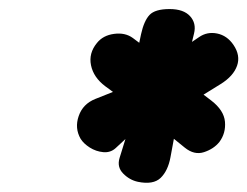

<svg xmlns="http://www.w3.org/2000/svg" viewBox="-20 -989 546 424"><path d="M467.5 -803.5 429.5 -780 446.5 -767Q474.5 -745.5 476.8 -720.2Q479 -695 464.5 -675.5Q452 -660 430.5 -653Q409 -646 388 -663L364 -682.5L356.5 -642Q351 -612 334.8 -596.2Q318.5 -580.5 284.5 -587.5Q266 -591.5 252 -605.8Q238 -620 244 -640L257 -682L235.5 -662Q224 -651.5 208 -653Q192 -654.5 178.2 -663.2Q164.5 -672 158 -682.5Q144.5 -706 153.8 -732.8Q163 -759.5 190.5 -770.5L229.5 -786L212.5 -798.5Q186.5 -818 181 -844.8Q175.5 -871.5 194 -894Q207.5 -911 232 -914.2Q256.5 -917.5 273.5 -905L287.5 -894.5L291.5 -913.5Q298 -943 310.2 -956Q322.5 -969 354.5 -969Q385.5 -969 399.8 -953.2Q414 -937.5 408.5 -915L404 -896.5L419.5 -907Q437.5 -919.5 459.5 -915Q481.5 -910.5 495.5 -890Q511.5 -866.5 503.5 -843.8Q495.5 -821 467.5 -803.5Z"/></svg>

Font: Edu VIC WA NT Hand
Style: Regular
Weight: 400
Designer: Tina and Corey Anderson, Eben Sorkin, Mirko Velimirovic
Foundry: Google for Education
Version: Version 1.000